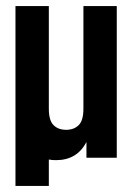

<svg xmlns="http://www.w3.org/2000/svg" viewBox="-20 -520 436 633"><path d="M141 -161Q141 -123 156.5 -107.5Q172 -92 198 -92Q224 -92 239.5 -107.5Q255 -123 255 -161V-500H365V0H265V-52Q234 8 165 8Q158 8 152 7.5Q146 7 141 6V93H31V-500H141Z"/></svg>

Font: Bebas Neue
Style: Regular
Weight: 400
Designer: Ryoichi Tsunekawa
Foundry: Ryoichi Tsunekawa
Version: Version 1.300